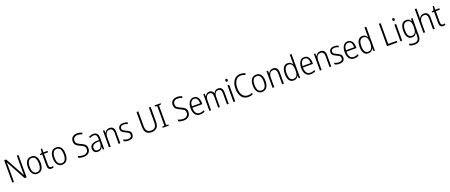

<svg xmlns="http://www.w3.org/2000/svg" viewBox="223 -3137 13479 5755"><g transform="rotate(-20 6962.5 -259.5)"><path d="M545 0V-714H491V-247Q491 -214 492.5 -172Q494 -130 495 -95H492L152 -714H88V0H142V-472Q142 -514 141 -551.5Q140 -589 138 -624H141L481 0Z M1090 -267Q1090 -394 1039 -468Q988 -542 888 -542Q789 -542 736.5 -470Q684 -398 684 -267Q684 -138 736.5 -64Q789 10 886 10Q987 10 1038.5 -64Q1090 -138 1090 -267ZM740 -267Q740 -376 776 -434.5Q812 -493 888 -493Q965 -493 999 -432Q1033 -371 1033 -267Q1033 -158 998 -98.5Q963 -39 887 -39Q811 -39 775.5 -99Q740 -159 740 -267Z M1345 -38Q1276 -38 1276 -138V-486H1405V-532H1276V-658H1238L1221 -534L1156 -517V-486H1220V-135Q1220 10 1334 10Q1374 10 1407 -4V-50Q1380 -38 1345 -38Z M1884 -267Q1884 -394 1833 -468Q1782 -542 1682 -542Q1583 -542 1530.5 -470Q1478 -398 1478 -267Q1478 -138 1530.5 -64Q1583 10 1680 10Q1781 10 1832.5 -64Q1884 -138 1884 -267ZM1534 -267Q1534 -376 1570 -434.5Q1606 -493 1682 -493Q1759 -493 1793 -432Q1827 -371 1827 -267Q1827 -158 1792 -98.5Q1757 -39 1681 -39Q1605 -39 1569.5 -99Q1534 -159 1534 -267Z M2585 -188Q2585 -270 2540 -311Q2495 -352 2413 -386Q2343 -415 2305.5 -446Q2268 -477 2268 -543Q2268 -604 2307.5 -638Q2347 -672 2412 -672Q2486 -672 2553 -639L2573 -689Q2539 -705 2498.5 -714.5Q2458 -724 2413 -724Q2325 -724 2267.5 -676Q2210 -628 2211 -542Q2211 -456 2256 -415Q2301 -374 2376 -342Q2455 -309 2491.5 -278Q2528 -247 2528 -184Q2528 -118 2486 -80Q2444 -42 2372 -42Q2326 -42 2282 -52Q2238 -62 2204 -78V-20Q2272 10 2371 10Q2467 10 2526 -42Q2585 -94 2585 -188Z M2966 -271V-217Q2966 -133 2930.5 -84.5Q2895 -36 2827 -36Q2730 -36 2730 -140Q2730 -257 2893 -267ZM2867 -542Q2827 -542 2788.5 -531Q2750 -520 2718 -503L2736 -459Q2805 -495 2862 -495Q2915 -495 2940.5 -462.5Q2966 -430 2966 -353V-313L2887 -308Q2673 -296 2673 -139Q2673 -74 2709 -32Q2745 10 2815 10Q2877 10 2911.5 -17Q2946 -44 2967 -87H2970L2978 0H3021V-359Q3021 -542 2867 -542Z M3380 -542Q3321 -542 3283 -512.5Q3245 -483 3227 -440H3224L3217 -532H3173V0H3228V-293Q3228 -493 3372 -493Q3480 -493 3480 -350V0H3535V-359Q3535 -542 3380 -542Z M3967 -137Q3967 -204 3926.5 -235.5Q3886 -267 3825 -295Q3767 -322 3737.5 -343.5Q3708 -365 3708 -408Q3708 -494 3820 -494Q3884 -494 3939 -464L3960 -510Q3898 -542 3821 -542Q3744 -542 3699 -505Q3654 -468 3654 -406Q3654 -342 3693.5 -310.5Q3733 -279 3795 -251Q3853 -225 3882.5 -201.5Q3912 -178 3912 -135Q3912 -39 3793 -39Q3753 -39 3715 -50.5Q3677 -62 3649 -79V-22Q3674 -9 3710.5 0.5Q3747 10 3793 10Q3967 10 3967 -137Z M4761 -714H4704V-235Q4704 -41 4536 -41Q4367 -41 4367 -238V-714H4310V-237Q4310 10 4535 10Q4641 10 4701 -51Q4761 -112 4761 -236Z M5080 0H4885V-35L4955 -45V-668L4885 -679V-714H5080V-679L5011 -668V-45L5080 -35Z M5774 -188Q5774 -270 5729 -311Q5684 -352 5602 -386Q5532 -415 5494.5 -446Q5457 -477 5457 -543Q5457 -604 5496.5 -638Q5536 -672 5601 -672Q5675 -672 5742 -639L5762 -689Q5728 -705 5687.5 -714.5Q5647 -724 5602 -724Q5514 -724 5456.5 -676Q5399 -628 5400 -542Q5400 -456 5445 -415Q5490 -374 5565 -342Q5644 -309 5680.5 -278Q5717 -247 5717 -184Q5717 -118 5675 -80Q5633 -42 5561 -42Q5515 -42 5471 -52Q5427 -62 5393 -78V-20Q5461 10 5560 10Q5656 10 5715 -42Q5774 -94 5774 -188Z M6067 -542Q5972 -542 5921.5 -465.5Q5871 -389 5871 -263Q5871 -139 5924 -64.5Q5977 10 6084 10Q6162 10 6226 -24V-75Q6160 -39 6087 -39Q5929 -39 5927 -261H6246V-301Q6246 -402 6202 -472Q6158 -542 6067 -542ZM6067 -495Q6132 -495 6162 -441Q6192 -387 6191 -307H5928Q5940 -495 6067 -495Z M6848 -542Q6743 -542 6702 -444H6698Q6686 -489 6653.5 -515.5Q6621 -542 6568 -542Q6512 -542 6479 -513.5Q6446 -485 6429 -447H6425L6418 -532H6374V0H6429V-305Q6429 -391 6460.5 -442Q6492 -493 6558 -493Q6603 -493 6629.5 -460.5Q6656 -428 6656 -352V0H6710V-315Q6710 -493 6839 -493Q6884 -493 6910.5 -460.5Q6937 -428 6937 -356V0H6992V-361Q6992 -542 6848 -542Z M7173 -730Q7135 -730 7135 -686Q7135 -641 7173 -641Q7210 -641 7210 -686Q7210 -730 7173 -730ZM7200 -532H7144V0H7200Z M7624 -673Q7694 -673 7755 -640L7777 -689Q7707 -724 7624 -724Q7481 -724 7408 -618Q7335 -512 7335 -359Q7335 -190 7408 -90Q7481 10 7616 10Q7661 10 7697.5 2.5Q7734 -5 7762 -18V-69Q7734 -58 7699 -49.5Q7664 -41 7622 -41Q7512 -41 7453 -127.5Q7394 -214 7394 -358Q7394 -489 7451.5 -581Q7509 -673 7624 -673Z M8262 -267Q8262 -394 8211 -468Q8160 -542 8060 -542Q7961 -542 7908.5 -470Q7856 -398 7856 -267Q7856 -138 7908.5 -64Q7961 10 8058 10Q8159 10 8210.5 -64Q8262 -138 8262 -267ZM7912 -267Q7912 -376 7948 -434.5Q7984 -493 8060 -493Q8137 -493 8171 -432Q8205 -371 8205 -267Q8205 -158 8170 -98.5Q8135 -39 8059 -39Q7983 -39 7947.5 -99Q7912 -159 7912 -267Z M8597 -542Q8538 -542 8500 -512.5Q8462 -483 8444 -440H8441L8434 -532H8390V0H8445V-293Q8445 -493 8589 -493Q8697 -493 8697 -350V0H8752V-359Q8752 -542 8597 -542Z M9073 -38Q8934 -38 8934 -261Q8934 -493 9075 -493Q9215 -493 9215 -280V-245Q9215 -145 9181 -91.5Q9147 -38 9073 -38ZM9064 10Q9125 10 9161 -19.5Q9197 -49 9215 -90H9218L9226 0H9270V-760H9215V-532Q9215 -488 9218 -445H9215Q9197 -485 9160 -513.5Q9123 -542 9067 -542Q8977 -542 8927 -470Q8877 -398 8877 -261Q8877 10 9064 10Z M9594 -542Q9499 -542 9448.5 -465.5Q9398 -389 9398 -263Q9398 -139 9451 -64.5Q9504 10 9611 10Q9689 10 9753 -24V-75Q9687 -39 9614 -39Q9456 -39 9454 -261H9773V-301Q9773 -402 9729 -472Q9685 -542 9594 -542ZM9594 -495Q9659 -495 9689 -441Q9719 -387 9718 -307H9455Q9467 -495 9594 -495Z M10108 -542Q10049 -542 10011 -512.5Q9973 -483 9955 -440H9952L9945 -532H9901V0H9956V-293Q9956 -493 10100 -493Q10208 -493 10208 -350V0H10263V-359Q10263 -542 10108 -542Z M10695 -137Q10695 -204 10654.5 -235.5Q10614 -267 10553 -295Q10495 -322 10465.5 -343.5Q10436 -365 10436 -408Q10436 -494 10548 -494Q10612 -494 10667 -464L10688 -510Q10626 -542 10549 -542Q10472 -542 10427 -505Q10382 -468 10382 -406Q10382 -342 10421.5 -310.5Q10461 -279 10523 -251Q10581 -225 10610.5 -201.5Q10640 -178 10640 -135Q10640 -39 10521 -39Q10481 -39 10443 -50.5Q10405 -62 10377 -79V-22Q10402 -9 10438.5 0.5Q10475 10 10521 10Q10695 10 10695 -137Z M10981 -542Q10886 -542 10835.5 -465.5Q10785 -389 10785 -263Q10785 -139 10838 -64.5Q10891 10 10998 10Q11076 10 11140 -24V-75Q11074 -39 11001 -39Q10843 -39 10841 -261H11160V-301Q11160 -402 11116 -472Q11072 -542 10981 -542ZM10981 -495Q11046 -495 11076 -441Q11106 -387 11105 -307H10842Q10854 -495 10981 -495Z M11457 -38Q11318 -38 11318 -261Q11318 -493 11459 -493Q11599 -493 11599 -280V-245Q11599 -145 11565 -91.5Q11531 -38 11457 -38ZM11448 10Q11509 10 11545 -19.5Q11581 -49 11599 -90H11602L11610 0H11654V-760H11599V-532Q11599 -488 11602 -445H11599Q11581 -485 11544 -513.5Q11507 -542 11451 -542Q11361 -542 11311 -470Q11261 -398 11261 -261Q11261 10 11448 10Z M12042 0V-714H12098V-52H12369V0Z M12498 -730Q12460 -730 12460 -686Q12460 -641 12498 -641Q12535 -641 12535 -686Q12535 -730 12498 -730ZM12525 -532H12469V0H12525Z M12852 -493Q12927 -493 12959 -439.5Q12991 -386 12991 -290V-240Q12991 -154 12959 -96Q12927 -38 12848 -38Q12710 -38 12710 -262Q12710 -371 12744.5 -432Q12779 -493 12852 -493ZM12845 -542Q12751 -542 12702.5 -468Q12654 -394 12654 -263Q12654 -129 12702.5 -59.5Q12751 10 12839 10Q12950 10 12991 -94H12994Q12991 -48 12991 -6V25Q12991 192 12837 192Q12793 192 12754.5 181.5Q12716 171 12682 154V208Q12748 241 12836 241Q12946 241 12996 183.5Q13046 126 13046 19V-532H13001L12994 -452H12990Q12969 -493 12934.5 -517.5Q12900 -542 12845 -542Z M13257 -760H13202V0H13257V-289Q13257 -493 13401 -493Q13509 -493 13509 -349V0H13564V-356Q13564 -542 13408 -542Q13350 -542 13312 -512.5Q13274 -483 13257 -442H13253Q13257 -474 13257 -518Z M13843 -38Q13774 -38 13774 -138V-486H13903V-532H13774V-658H13736L13719 -534L13654 -517V-486H13718V-135Q13718 10 13832 10Q13872 10 13905 -4V-50Q13878 -38 13843 -38Z"/></g></svg>

Font: Noto Sans UI SemiCondensed Light
Style: Regular
Weight: 300
Width: 4
Designer: Monotype Design Team
Foundry: Monotype Imaging Inc.
Version: Version 1.901